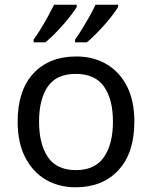

<svg xmlns="http://www.w3.org/2000/svg" viewBox="-20 -786 645 816"><path d="M551 -269Q551 -136 483.5 -63Q416 10 301 10Q230 10 174.5 -22.5Q119 -55 87 -117.5Q55 -180 55 -269Q55 -402 122 -474Q189 -546 304 -546Q377 -546 432.5 -513.5Q488 -481 519.5 -419.5Q551 -358 551 -269ZM146 -269Q146 -174 183.5 -118.5Q221 -63 303 -63Q384 -63 422 -118.5Q460 -174 460 -269Q460 -364 422 -418Q384 -472 302 -472Q220 -472 183 -418Q146 -364 146 -269ZM482 -756Q474 -743 459 -723Q444 -703 424.5 -681Q405 -659 385.5 -639.5Q366 -620 349 -606H299V-618Q313 -637 329 -663Q345 -689 360.5 -716.5Q376 -744 386 -766H482ZM306 -756Q298 -743 283 -723Q268 -703 248.5 -681Q229 -659 209.5 -639.5Q190 -620 173 -606H123V-618Q137 -637 153 -663Q169 -689 184 -716.5Q199 -744 210 -766H306Z"/></svg>

Font: Noto Sans Javanese
Style: Regular
Weight: 400
Designer: Monotype Design Team
Foundry: Monotype Imaging Inc.
Version: Version 2.004